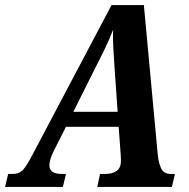

<svg xmlns="http://www.w3.org/2000/svg" viewBox="-62 -734 741 754"><path d="M-42 0 -30 -51H-11Q13 -51 27.5 -66Q42 -81 67 -129L376 -714H503L557 -132Q560 -96 570.5 -73.5Q581 -51 608 -51H625L613 0H320L331 -51H351Q380 -51 396.5 -63Q413 -75 413 -103Q413 -108 412.5 -114.5Q412 -121 412 -127L404 -236H197L150 -143Q132 -107 132 -85Q132 -51 180 -51H197L185 0ZM316 -475 226 -295H400L388 -466Q385 -511 383 -546Q381 -581 382 -617Q368 -581 354 -551.5Q340 -522 316 -475Z"/></svg>

Font: Noto Serif Condensed
Style: Bold Italic
Weight: 700
Width: 3
Italic angle: -12°
Designer: Monotype Design Team
Foundry: Monotype Imaging Inc.
Version: Version 2.014